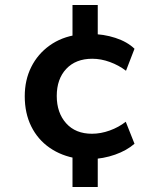

<svg xmlns="http://www.w3.org/2000/svg" viewBox="-20 -633 640 768"><path d="M270 115V-29L289 1Q226 -9 178.5 -42Q131 -75 105 -127.5Q79 -180 79 -248Q79 -313 105 -365Q131 -417 178.5 -451Q226 -485 289 -494L270 -462V-613H371V-469L342 -497Q394 -497 441.5 -481.5Q489 -466 518 -438L484 -350Q455 -372 419.5 -385Q384 -398 349 -398Q283 -398 245 -357.5Q207 -317 207 -249Q207 -182 244.5 -140Q282 -98 348 -98Q383 -98 419 -111Q455 -124 483 -146L518 -58Q487 -31 440.5 -14.5Q394 2 340 4L371 -23V115Z"/></svg>

Font: Nunito Sans 12pt ExtraLight 11pt
Style: Bold
Weight: 700
Version: Version 3.101;gftools[0.9.27]